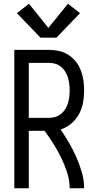

<svg xmlns="http://www.w3.org/2000/svg" viewBox="-20 -1000 515 1020"><path d="M56 0V-735H241Q268 -735 294.5 -729Q321 -723 343.5 -708.5Q366 -694 383 -672.5Q400 -651 409.5 -625.5Q419 -600 423 -573.5Q427 -547 427 -520Q427 -487 421 -454.5Q415 -422 399.5 -393.5Q384 -365 358.5 -343.5Q333 -322 302 -312Q326 -277 347.5 -240Q369 -203 386 -164Q403 -125 415 -84Q427 -43 427 0H350Q350 -42 337 -82.5Q324 -123 305.5 -161Q287 -199 264.5 -235Q242 -271 217 -305H133V0ZM241 -374Q258 -374 274.5 -379Q291 -384 304.5 -395Q318 -406 327 -421Q336 -436 341 -452Q346 -468 348 -485.5Q350 -503 350 -520Q350 -537 348 -554Q346 -571 341 -587.5Q336 -604 327 -619Q318 -634 304.5 -645Q291 -656 274.5 -661Q258 -666 241 -666H133V-374ZM195 -800 70 -930 134 -980 237 -852 341 -980 405 -930 280 -800Z"/></svg>

Font: Iosevka QP
Style: Regular
Weight: 400
Designer: Belleve Invis
Foundry: Belleve Invis
Version: Version 20.0.0; ttfautohint (v1.8.4)